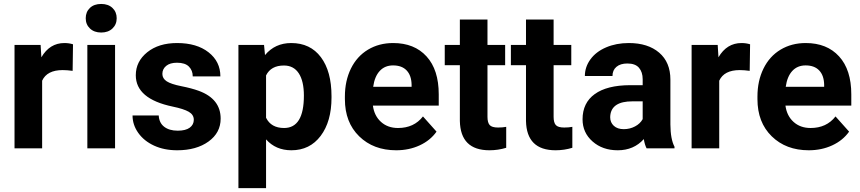

<svg xmlns="http://www.w3.org/2000/svg" viewBox="-20 -758 4395 981"><path d="M351.1 -396Q322.3 -399.9 300.3 -399.9Q220.2 -399.9 195.3 -345.7V0H54.2V-528.3H187.5L191.4 -465.3Q233.9 -538.1 309.1 -538.1Q332.5 -538.1 353 -531.7Z M567.9 0H426.3V-528.3H567.9ZM418 -665Q418 -696.8 439.2 -717.3Q460.4 -737.8 497.1 -737.8Q533.2 -737.8 554.7 -717.3Q576.2 -696.8 576.2 -665Q576.2 -632.8 554.4 -612.3Q532.7 -591.8 497.1 -591.8Q461.4 -591.8 439.7 -612.3Q418 -632.8 418 -665Z M970.2 -146Q970.2 -171.9 944.6 -186.8Q918.9 -201.7 862.3 -213.4Q673.8 -252.9 673.8 -373.5Q673.8 -443.8 732.2 -491Q790.5 -538.1 884.8 -538.1Q985.4 -538.1 1045.7 -490.7Q1106 -443.4 1106 -367.7H964.8Q964.8 -397.9 945.3 -417.7Q925.8 -437.5 884.3 -437.5Q848.6 -437.5 829.1 -421.4Q809.6 -405.3 809.6 -380.4Q809.6 -356.9 831.8 -342.5Q854 -328.1 906.7 -317.6Q959.5 -307.1 995.6 -293.9Q1107.4 -252.9 1107.4 -151.9Q1107.4 -79.6 1045.4 -34.9Q983.4 9.8 885.3 9.8Q818.8 9.8 767.3 -13.9Q715.8 -37.6 686.5 -78.9Q657.2 -120.1 657.2 -168H791Q793 -130.4 818.8 -110.4Q844.7 -90.3 888.2 -90.3Q928.7 -90.3 949.5 -105.7Q970.2 -121.1 970.2 -146Z M1673.8 -259.3Q1673.8 -137.2 1618.4 -63.7Q1563 9.8 1468.8 9.8Q1388.7 9.8 1339.4 -45.9V203.1H1198.2V-528.3H1329.1L1334 -476.6Q1385.3 -538.1 1467.8 -538.1Q1565.4 -538.1 1619.6 -465.8Q1673.8 -393.6 1673.8 -266.6ZM1532.7 -269.5Q1532.7 -343.3 1506.6 -383.3Q1480.5 -423.3 1430.7 -423.3Q1364.3 -423.3 1339.4 -372.6V-156.2Q1365.2 -104 1431.6 -104Q1532.7 -104 1532.7 -269.5Z M2004.4 9.8Q1888.2 9.8 1815.2 -61.5Q1742.2 -132.8 1742.2 -251.5V-265.1Q1742.2 -344.7 1772.9 -407.5Q1803.7 -470.2 1860.1 -504.2Q1916.5 -538.1 1988.8 -538.1Q2097.2 -538.1 2159.4 -469.7Q2221.7 -401.4 2221.7 -275.9V-218.3H1885.3Q1892.1 -166.5 1926.5 -135.3Q1960.9 -104 2013.7 -104Q2095.2 -104 2141.1 -163.1L2210.4 -85.4Q2178.7 -40.5 2124.5 -15.4Q2070.3 9.8 2004.4 9.8ZM1988.3 -423.8Q1946.3 -423.8 1920.2 -395.5Q1894 -367.2 1886.7 -314.5H2083V-325.7Q2082 -372.6 2057.6 -398.2Q2033.2 -423.8 1988.3 -423.8Z M2470.7 -658.2V-528.3H2561V-424.8H2470.7V-161.1Q2470.7 -131.8 2481.9 -119.1Q2493.2 -106.4 2524.9 -106.4Q2548.3 -106.4 2566.4 -109.9V-2.9Q2524.9 9.8 2481 9.8Q2332.5 9.8 2329.6 -140.1V-424.8H2252.4V-528.3H2329.6V-658.2Z M2808.6 -658.2V-528.3H2898.9V-424.8H2808.6V-161.1Q2808.6 -131.8 2819.8 -119.1Q2831.1 -106.4 2862.8 -106.4Q2886.2 -106.4 2904.3 -109.9V-2.9Q2862.8 9.8 2818.8 9.8Q2670.4 9.8 2667.5 -140.1V-424.8H2590.3V-528.3H2667.5V-658.2Z M3283.7 0Q3273.9 -19 3269.5 -47.4Q3218.3 9.8 3136.2 9.8Q3058.6 9.8 3007.6 -35.2Q2956.5 -80.1 2956.5 -148.4Q2956.5 -232.4 3018.8 -277.3Q3081.1 -322.3 3198.7 -322.8H3263.7V-353Q3263.7 -389.6 3244.9 -411.6Q3226.1 -433.6 3185.5 -433.6Q3149.9 -433.6 3129.6 -416.5Q3109.4 -399.4 3109.4 -369.6H2968.3Q2968.3 -415.5 2996.6 -454.6Q3024.9 -493.7 3076.7 -515.9Q3128.4 -538.1 3192.9 -538.1Q3290.5 -538.1 3347.9 -489Q3405.3 -439.9 3405.3 -351.1V-122.1Q3405.8 -46.9 3426.3 -8.3V0ZM3167 -98.1Q3198.2 -98.1 3224.6 -112.1Q3251 -126 3263.7 -149.4V-240.2H3210.9Q3105 -240.2 3098.1 -167L3097.7 -158.7Q3097.7 -132.3 3116.2 -115.2Q3134.8 -98.1 3167 -98.1Z M3810.5 -396Q3781.7 -399.9 3759.8 -399.9Q3679.7 -399.9 3654.8 -345.7V0H3513.7V-528.3H3647L3650.9 -465.3Q3693.4 -538.1 3768.6 -538.1Q3792 -538.1 3812.5 -531.7Z M4112.3 9.8Q3996.1 9.8 3923.1 -61.5Q3850.1 -132.8 3850.1 -251.5V-265.1Q3850.1 -344.7 3880.9 -407.5Q3911.6 -470.2 3968 -504.2Q4024.4 -538.1 4096.7 -538.1Q4205.1 -538.1 4267.3 -469.7Q4329.6 -401.4 4329.6 -275.9V-218.3H3993.2Q4000 -166.5 4034.4 -135.3Q4068.8 -104 4121.6 -104Q4203.1 -104 4249 -163.1L4318.4 -85.4Q4286.6 -40.5 4232.4 -15.4Q4178.2 9.8 4112.3 9.8ZM4096.2 -423.8Q4054.2 -423.8 4028.1 -395.5Q4002 -367.2 3994.6 -314.5H4190.9V-325.7Q4189.9 -372.6 4165.5 -398.2Q4141.1 -423.8 4096.2 -423.8Z"/></svg>

Font: Shabnam FD
Style: Bold
Weight: 700
Foundry: DejaVu fonts team - Redesigned by Saber Rastikerdar - Based on Vazir font
Version: Version 5.00;October 20, 2019;FontCreator 12.0.0.2547 64-bit